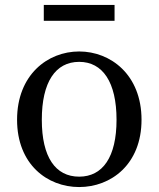

<svg xmlns="http://www.w3.org/2000/svg" viewBox="-20 -742 641 776"><path d="M300 14C428 14 552 -77 552 -258C552 -440 427 -534 300 -534C172 -534 49 -439 49 -258C49 -78 171 14 300 14ZM300 -28C204 -28 149 -107 149 -258C149 -410 204 -492 300 -492C395 -492 451 -410 451 -258C451 -107 395 -28 300 -28ZM157 -658H443V-722H157Z"/></svg>

Font: Noto Serif SC Medium
Style: Regular
Weight: 500
Designer: Ryoko NISHIZUKA 西塚涼子 (kana & ideographs); Frank Grießhammer (Latin, Greek & Cyrillic); Wenlong ZHANG 张文龙 (bopomofo); San
Foundry: Adobe Systems Incorporated
Version: Version 1.001;PS 1.001;hotconv 16.6.54;makeotf.lib2.5.65590